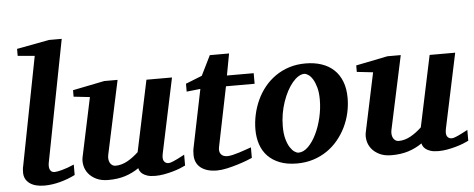

<svg xmlns="http://www.w3.org/2000/svg" viewBox="-50 -860 2452 994"><g transform="rotate(-5 1176.0 -362.5)"><path d="M304.2 -28.8Q267.6 -10.3 225.3 1Q183.1 12.2 144 12.2Q94.2 12.2 66.7 -8.5Q39.1 -29.3 39.1 -64Q39.1 -72.3 39.8 -81.3Q40.5 -90.3 43 -100.1L151.9 -661.1L64 -668.9V-705.1L232.9 -736.8H298.8L175.8 -102.1Q174.3 -93.3 174.6 -84.7Q174.8 -76.2 177.7 -69.1Q180.7 -62 186.5 -57.6Q192.4 -53.2 202.1 -53.2Q213.9 -53.2 241.2 -60.3Q268.6 -67.4 304.2 -83Z M877.9 -27.8Q867.7 -22.5 849.9 -15.4Q832 -8.3 810.3 -2.2Q788.6 3.9 765.1 8.1Q741.7 12.2 720.2 12.2Q694.3 12.2 678.2 6.8Q662.1 1.5 653.1 -6.1Q644 -13.7 640.1 -21.7Q636.2 -29.8 635.3 -35.2Q602.1 -12.2 563.5 0Q524.9 12.2 476.1 12.2Q439 12.2 413.3 -0.5Q387.7 -13.2 372.8 -32.2Q357.9 -51.3 353.3 -74Q348.6 -96.7 353 -117.2L418 -423.8L334 -433.1V-466.8L499 -500H568.4L486.3 -117.2Q483.9 -105.5 485.1 -94.7Q486.3 -84 490.7 -75.9Q495.1 -67.9 502.4 -63Q509.8 -58.1 519 -58.1Q535.6 -58.1 551.5 -62.7Q567.4 -67.4 582.3 -75.7Q597.2 -84 611.3 -94.7Q625.5 -105.5 639.2 -118.2L717.3 -487.8H850.1L768.1 -100.1Q762.2 -72.3 770.3 -60.1Q778.3 -47.9 793.9 -47.9Q797.9 -47.9 803 -49.1Q808.1 -50.3 817.1 -54Q826.2 -57.6 840.6 -64.7Q855 -71.8 877.9 -84Z M1124.5 -418 1061.5 -108.9Q1056.2 -85.4 1066.7 -71.3Q1077.1 -57.1 1100.6 -57.1Q1112.3 -57.1 1128.7 -61Q1145 -64.9 1162.6 -70.3Q1180.2 -75.7 1196.8 -81.8Q1213.4 -87.9 1225.6 -91.8V-37.1Q1217.3 -33.2 1196.3 -25.1Q1175.3 -17.1 1148.4 -8.8Q1121.6 -0.5 1092.8 5.9Q1064 12.2 1040.5 12.2Q1011.7 12.2 990.2 5.4Q968.8 -1.5 954.6 -13.4Q940.4 -25.4 933.3 -42Q926.3 -58.6 926.3 -78.1Q926.3 -87.9 927 -97.7Q927.7 -107.4 930.2 -118.2L991.2 -416L919.4 -408.2V-449.2L1004.4 -482.9L1055.2 -585.9H1155.3L1134.3 -473.1H1273.4V-418Z M1602.5 -307.1Q1602.5 -343.8 1595.2 -370.1Q1587.9 -396.5 1577.4 -413.6Q1566.9 -430.7 1554.9 -438.7Q1543 -446.8 1533.7 -446.8Q1518.6 -446.8 1502.7 -436.8Q1486.8 -426.8 1471.9 -408.9Q1457 -391.1 1443.8 -366.5Q1430.7 -341.8 1420.7 -312.7Q1410.6 -283.7 1405 -251.2Q1399.4 -218.8 1399.4 -185.1Q1399.4 -146.5 1407 -119.4Q1414.6 -92.3 1425.5 -75.4Q1436.5 -58.6 1448.2 -50.8Q1460 -43 1468.8 -43Q1495.1 -43 1519.3 -66.9Q1543.5 -90.8 1562 -128.9Q1580.6 -167 1591.6 -213.9Q1602.5 -260.7 1602.5 -307.1ZM1746.6 -303.2Q1746.6 -263.7 1737.8 -225.1Q1729 -186.5 1711.9 -151.6Q1694.8 -116.7 1669.9 -86.7Q1645 -56.6 1612.8 -34.7Q1580.6 -12.7 1541.3 -0.2Q1502 12.2 1456.5 12.2Q1405.3 12.2 1367.7 -2.4Q1330.1 -17.1 1305.4 -42.7Q1280.8 -68.4 1268.8 -103.8Q1256.8 -139.2 1256.8 -181.2Q1256.8 -220.2 1265.4 -259Q1273.9 -297.9 1290.3 -333.5Q1306.6 -369.1 1331.1 -399.4Q1355.5 -429.7 1387.5 -452.1Q1419.4 -474.6 1458.7 -487.3Q1498 -500 1544.4 -500Q1590.3 -500 1627.7 -487.5Q1665 -475.1 1691.4 -450.4Q1717.8 -425.8 1732.2 -388.9Q1746.6 -352.1 1746.6 -303.2Z M2349.6 -27.8Q2339.4 -22.5 2321.5 -15.4Q2303.7 -8.3 2282 -2.2Q2260.3 3.9 2236.8 8.1Q2213.4 12.2 2191.9 12.2Q2166 12.2 2149.9 6.8Q2133.8 1.5 2124.8 -6.1Q2115.7 -13.7 2111.8 -21.7Q2107.9 -29.8 2106.9 -35.2Q2073.7 -12.2 2035.2 0Q1996.6 12.2 1947.8 12.2Q1910.6 12.2 1885 -0.5Q1859.4 -13.2 1844.5 -32.2Q1829.6 -51.3 1825 -74Q1820.3 -96.7 1824.7 -117.2L1889.6 -423.8L1805.7 -433.1V-466.8L1970.7 -500H2040L1958 -117.2Q1955.6 -105.5 1956.8 -94.7Q1958 -84 1962.4 -75.9Q1966.8 -67.9 1974.1 -63Q1981.4 -58.1 1990.7 -58.1Q2007.3 -58.1 2023.2 -62.7Q2039.1 -67.4 2054 -75.7Q2068.8 -84 2083 -94.7Q2097.2 -105.5 2110.8 -118.2L2189 -487.8H2321.8L2239.7 -100.1Q2233.9 -72.3 2241.9 -60.1Q2250 -47.9 2265.6 -47.9Q2269.5 -47.9 2274.7 -49.1Q2279.8 -50.3 2288.8 -54Q2297.9 -57.6 2312.3 -64.7Q2326.7 -71.8 2349.6 -84Z"/></g></svg>

Font: Charis SIL CyrE
Style: Bold Italic
Weight: 700
Italic angle: -11°
Foundry: SIL International
Version: Version 5.000